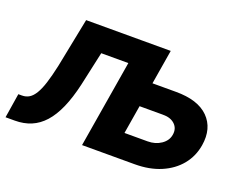

<svg xmlns="http://www.w3.org/2000/svg" viewBox="-103 -714 1111 882"><g transform="rotate(20 452.5 -273.0)"><path d="M-12.2 0 6.8 -119.6H24.4Q44.4 -119.6 59.8 -129.2Q75.2 -138.7 88.1 -160.2Q101.1 -181.6 112.3 -216.8Q123.5 -252 134.8 -303.7L183.1 -545.9H453.6L434.1 -426.8H300.3L263.7 -259.8Q248 -191.4 226.3 -142.1Q204.6 -92.8 176.3 -61.3Q147.9 -29.8 112.3 -14.9Q76.7 0 33.2 0ZM519.5 -377.4H682.6Q791 -377.9 842.8 -326.2Q894.5 -274.4 880.4 -188Q871.1 -131.8 836.7 -89.6Q802.2 -47.4 746.8 -23.7Q691.4 0 619.1 0H361.8L452.6 -545.9H596.7L525.9 -119.1H638.7Q676.8 -119.1 704.6 -138.2Q732.4 -157.2 737.3 -187Q742.7 -218.8 721.7 -238.8Q700.7 -258.8 663.1 -258.3H500Z"/></g></svg>

Font: Inter Tight
Style: Bold Italic
Weight: 700
Italic angle: -9.39999°
Designer: Rasmus Andersson
Foundry: rsms
Version: Version 3.004